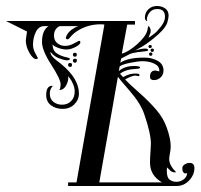

<svg xmlns="http://www.w3.org/2000/svg" viewBox="-20 -620 670 640"><path d="M480 -470Q486 -470 486 -465Q486 -460 480 -460Q475 -460 475 -465Q475 -470 480 -470ZM482 -453Q482 -458 488 -458Q493 -458 493 -453Q493 -447 488 -447Q482 -447 482 -453ZM477 -440Q477 -445 482 -445Q488 -445 488 -440Q488 -434 482 -434Q477 -434 477 -440ZM223 -418Q223 -424 230 -424Q238 -424 236 -418Q236 -411 230 -411Q223 -411 223 -418ZM207 -404Q207 -410 214 -410Q220 -410 220 -404Q220 -397 214 -397Q207 -397 207 -404ZM236 -438Q236 -431 230 -431Q223 -431 223 -438Q223 -444 230 -444Q236 -444 236 -438ZM480 -78Q480 -91 481.5 -112Q483 -133 483 -140Q483 -175 461 -239Q449 -275 412 -317.5Q375 -360 373 -364L311 -12H520Q480 -35 480 -78ZM101 -423Q90 -423 78 -444Q66 -465 66 -486L70 -515L0 -550H430V-538H404L386 -441Q408 -447 436.5 -472Q465 -497 471 -518L474 -533Q475 -533 476.5 -532Q478 -531 480.5 -525.5Q483 -520 482 -512L475 -494Q483 -499 493.5 -507Q504 -515 517 -532Q530 -549 530 -564Q530 -590 504 -590Q486 -590 476 -575Q471 -567 470 -560Q469 -553 470.5 -552Q472 -551 469 -550Q463 -553 463 -561Q463 -578 474.5 -589Q486 -600 503 -600Q519 -600 530.5 -592Q542 -584 542 -568Q542 -560 538 -546Q533 -528 506.5 -504.5Q480 -481 456 -466L431 -452Q451 -458 463 -458Q474 -458 474 -453Q474 -450 464 -449Q454 -448 438 -446Q422 -444 411 -439Q408 -437 384 -425L381 -411Q407 -428 461 -428Q487 -428 506 -417Q525 -406 525 -385Q525 -371 515.5 -362Q506 -353 493 -353Q480 -353 480 -364Q480 -385 498 -385L511 -382V-385Q511 -400 494 -408Q477 -416 455 -416Q441 -416 415.5 -411Q390 -406 379 -399L376 -383Q395 -400 427 -400Q447 -400 447 -395Q447 -392 441 -391Q435 -390 424.5 -389.5Q414 -389 408 -387Q391 -383 380 -374Q382 -372 385 -369Q388 -366 390 -363Q405 -371 414 -373Q426 -375 431 -375Q445 -375 445 -370Q445 -366 442 -366Q441 -366 437.5 -367Q434 -368 431 -368Q424 -368 415 -364Q414 -364 406 -360Q398 -356 397 -355Q409 -342 443 -312Q477 -282 501 -254Q525 -226 536 -194Q549 -158 549 -132Q549 -122 546.5 -109Q544 -96 544 -91Q544 -79 550 -68Q556 -57 562 -52L567 -46Q557 -44 549 -50L537 -62Q536 -57 536 -50Q536 -27 547 -20Q556 -14 568 -14Q581 -14 591.5 -21.5Q602 -29 604 -42Q603 -43 599 -42Q595 -41 591 -46Q587 -51 588 -62Q589 -68 596.5 -72.5Q604 -77 612 -77Q628 -77 628 -60Q628 -37 610.5 -18.5Q593 0 569 0H207V-12H235L328 -538Q323 -539 315 -539Q271 -539 235 -515Q226 -509 220 -502.5Q214 -496 211 -492.5Q208 -489 206 -489Q194 -489 204 -505Q206 -509 210 -513Q215 -519 223 -524Q231 -529 236 -531L242 -533H179Q160 -524 160 -501Q160 -485 171 -476Q182 -467 197 -467Q212 -467 227 -475.5Q242 -484 243 -484Q248 -484 248 -479Q248 -472 232 -463.5Q216 -455 202 -455Q187 -455 172.5 -461Q158 -467 155 -472Q155 -470 155.5 -468Q156 -466 156 -464Q158 -448 172.5 -440Q187 -432 200 -429.5Q213 -427 213 -424Q213 -419 203 -419Q194 -419 176 -426Q168 -429 161 -434.5Q154 -440 151 -444L148 -447Q148 -434 168 -419Q201 -395 220 -370Q243 -339 243 -308Q243 -287 227.5 -272Q212 -257 189 -257Q166 -257 150 -269Q134 -281 134 -303Q134 -334 154 -334H156L154 -331Q151 -328 148.5 -322Q146 -316 146 -308Q146 -290 158 -280.5Q170 -271 187 -271Q205 -271 217 -283Q229 -295 229 -315Q229 -327 223.5 -340Q218 -353 212 -360L207 -366Q209 -356 204 -343Q195 -320 178 -320H177Q178 -321 179 -322Q180 -323 181 -328Q182 -333 182 -338V-339Q182 -356 151 -404Q120 -452 120 -480Q120 -519 142 -533H128Q109 -533 99.5 -513.5Q90 -494 90 -471Q90 -456 98 -442Q106 -428 106 -427Q106 -423 101 -423Z"/></svg>

Font: Pomorsky Unicode
Style: Medium
Weight: 500
Version: 1.1